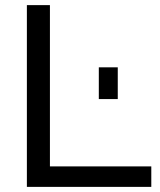

<svg xmlns="http://www.w3.org/2000/svg" viewBox="-20 -730 624 750"><path d="M85 0V-710H175V-80H571V0ZM366 -343V-467H440V-343Z"/></svg>

Font: Raleway Thin Medium
Style: Regular
Weight: 500
Version: Version 4.026